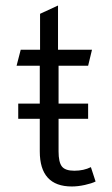

<svg xmlns="http://www.w3.org/2000/svg" viewBox="-20 -665 406 695"><path d="M326 -8Q312 -1 287 4.5Q262 10 240 10Q124 10 124 -117V-235H46V-290H124V-427H40L55 -485H125V-615L190 -645V-485H313L299 -427H192V-290H299V-235H192V-117Q192 -78 204 -62.5Q216 -47 249 -47Q283 -47 309 -60Z"/></svg>

Font: Niramit Light
Style: Regular
Weight: 300
Designer: Katatrad Aksorn Co.,Ltd.
Foundry: Cadson Demak Co.,Ltd.
Version: Version 1.000; ttfautohint (v1.6)